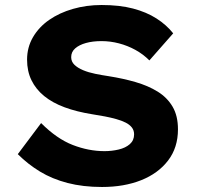

<svg xmlns="http://www.w3.org/2000/svg" viewBox="-20 -736 799 766"><path d="M387 10Q311 10 249.5 -6Q188 -22 139.5 -51.5Q91 -81 51 -121L144 -245Q207 -182 270.5 -157.5Q334 -133 397 -133Q426 -133 453.5 -139.5Q481 -146 498 -161Q515 -176 515 -200Q515 -216 506 -227.5Q497 -239 481 -247Q465 -255 443.5 -261Q422 -267 398.5 -271.5Q375 -276 349 -280Q286 -290 237.5 -308Q189 -326 156 -353Q123 -380 105.5 -416Q88 -452 88 -498Q88 -547 111.5 -587.5Q135 -628 176 -656.5Q217 -685 271 -700.5Q325 -716 385 -716Q457 -716 510.5 -702Q564 -688 604 -662.5Q644 -637 671 -603L576 -495Q551 -520 520 -537Q489 -554 454.5 -563Q420 -572 385 -572Q350 -572 323 -564.5Q296 -557 280 -543Q264 -529 264 -508Q264 -490 277 -477.5Q290 -465 311.5 -456Q333 -447 360 -441.5Q387 -436 414 -432Q471 -423 521 -408.5Q571 -394 609 -370.5Q647 -347 668.5 -310.5Q690 -274 690 -220Q690 -147 650.5 -95.5Q611 -44 543 -17Q475 10 387 10Z"/></svg>

Font: Lexend Exa
Style: Bold
Weight: 700
Designer: Bonnie Shaver-Troup, Thomas Jockin
Foundry: Lexend
Version: Version 1.007